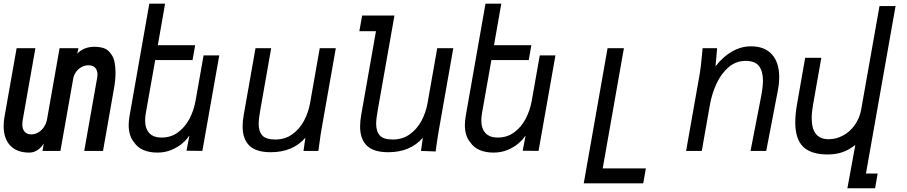

<svg xmlns="http://www.w3.org/2000/svg" viewBox="-36 -808 4856 1028"><path d="M-16.5 -133Q-16.5 -156.5 -12 -182.5L53 -550H153.5L85 -162Q83.5 -151.5 83.5 -142.5Q83.5 -116.5 96.2 -102.5Q109 -88.5 131 -88.5Q151 -88.5 169 -99Q187 -109.5 199.5 -128.2Q212 -147 216 -170L283 -550H384L377.5 -520.5Q412 -557.5 470 -557.5Q497 -557.5 520.5 -550Q544 -542.5 563.2 -512.2Q582.5 -482 582.5 -420Q582.5 -378.5 573.5 -329.5L515.5 0H415L484.5 -393Q486 -401.5 486 -408.5Q486 -431 474 -444.8Q462 -458.5 438.5 -458.5Q417 -458.5 399.2 -448.2Q381.5 -438 370.2 -421.5Q359 -405 356 -387L287.5 0H191.5L198.5 -39.5Q166.5 9 120.5 9Q54.5 9 19 -28.5Q-16.5 -66 -16.5 -133Z M682.5 -45.5Q653 -79 653 -139Q653 -159.5 658 -189.5L763.5 -788.5H848L809 -566H1009L995 -486.5H795L745 -204Q741 -181 741 -163.5Q741 -120 763 -95.8Q785 -71.5 830 -71.5Q878.5 -71.5 916.2 -98.8Q954 -126 977.8 -170.8Q1001.5 -215.5 1011 -268L1054 -511.5H1138L1047.5 0L962.5 -1L978 -81L975 -78.5Q962.5 -59.5 939.5 -39.8Q916.5 -20 882.2 -5.5Q848 9 806.5 9Q763.5 9 731.5 -5Q699.5 -19 682.5 -45.5Z M1263 -130.5Q1263 -159.5 1269 -193L1332 -550H1416L1358 -221Q1349 -171.5 1349 -144.5Q1349 -104 1368.8 -82.5Q1388.5 -61 1437.5 -61Q1490 -61 1529 -89Q1568 -117 1591.5 -161Q1615 -205 1624 -255L1676 -550H1762L1685.5 -116Q1681 -92 1674 -39.5L1668.5 0H1589L1599 -70.5Q1531.5 7 1414 7Q1335.5 7 1299.2 -28.2Q1263 -63.5 1263 -130.5Z M1892 -130.5Q1892 -159.5 1898 -193L1977 -641H1888L1903 -725H2076L1987 -221Q1978 -171.5 1978 -145Q1978 -104 1997.8 -82.5Q2017.5 -61 2066.5 -61Q2119 -61 2158 -89Q2197 -117 2220.5 -161Q2244 -205 2253 -255L2305 -550H2391L2314.5 -116Q2308 -80 2301.5 -33.5L2296.5 3L2218 0L2228 -70.5Q2160.5 7 2043 7Q1964.5 7 1928.2 -28.2Q1892 -63.5 1892 -130.5Z M2482.5 -45.5Q2453 -79 2453 -139Q2453 -159.5 2458 -189.5L2563.5 -788.5H2648L2609 -566H2809L2795 -486.5H2595L2545 -204Q2541 -181 2541 -163.5Q2541 -120 2563 -95.8Q2585 -71.5 2630 -71.5Q2678.5 -71.5 2716.2 -98.8Q2754 -126 2777.8 -170.8Q2801.5 -215.5 2811 -268L2854 -511.5H2938L2847.5 0L2762.5 -1L2778 -81L2775 -78.5Q2762.5 -59.5 2739.5 -39.8Q2716.5 -20 2682.2 -5.5Q2648 9 2606.5 9Q2563.5 9 2531.5 -5Q2499.5 -19 2482.5 -45.5Z M3217 -550H3304.5L3191 93.5H3422L3408 173.5H3089.5Z M3720.5 -494.5Q3724 -532 3726 -550H3803.5L3795 -452.5Q3833.5 -503.5 3882.8 -531.8Q3932 -560 3984 -560Q4058.5 -560 4097.2 -516.5Q4136 -473 4136 -395.5Q4136 -361 4128.5 -322L4066.5 0H3982.5L4038.5 -288Q4049 -343 4049 -377Q4049 -426.5 4027.8 -454.2Q4006.5 -482 3956.5 -482Q3904 -482 3864.2 -447.5Q3824.5 -413 3800 -359.5Q3775.5 -306 3765 -247L3721.5 0H3637.5L3710 -410Q3716 -443.5 3720.5 -494.5Z M4395 19Q4307 19 4264.5 -22Q4222 -63 4222 -153Q4222 -198 4232.5 -256.5L4275 -498.5H4361.5L4317.5 -249Q4310 -208 4310 -175Q4310 -62.5 4401 -62.5Q4440.5 -62.5 4477.5 -82.2Q4514.5 -102 4540.5 -138.5Q4566.5 -175 4575 -222L4673 -775.5H4759L4600.5 121H4663L4649.5 200H4501L4543.5 -32Q4509 -5 4474 7Q4439 19 4395 19Z"/></svg>

Font: JuliaMono
Style: Italic
Weight: 400
Italic angle: -9°
Monospace: yes
Designer: cormullion
Foundry: corm
Version: Version 0.057; ttfautohint (v1.8.4)